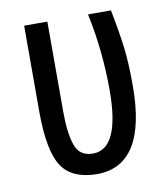

<svg xmlns="http://www.w3.org/2000/svg" viewBox="-67 -594 570 660"><g transform="rotate(-10 217.5 -264.0)"><path d="M219 9Q393 9 393 -269Q393 -348 386.5 -401.5Q380 -455 364 -537H284Q312 -405 312 -268Q312 -63 218 -63Q171 -63 156.5 -106Q142 -149 142 -222V-537H61V-230Q62 -99 97 -45.5Q132 8 219 9Z"/></g></svg>

Font: Noto Sans Display Condensed
Style: Regular
Weight: 400
Width: 3
Designer: Monotype Design Team
Foundry: Monotype Imaging Inc.
Version: Version 1.900